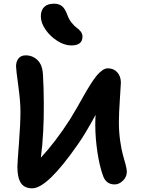

<svg xmlns="http://www.w3.org/2000/svg" viewBox="-20 -1020 766 1040"><path d="M366.2 -773.9Q329.6 -773.9 290.8 -798.3Q252 -822.8 226.6 -859.6Q201.2 -896.5 201.2 -931.2Q201.2 -963.9 219 -981.9Q236.8 -1000 272.9 -1000Q298.3 -1000 315.2 -987.1Q332 -974.1 344.2 -940.9Q353 -915.5 368.2 -896.7Q383.3 -877.9 395.8 -869.4Q408.2 -860.8 417.5 -848.9Q426.8 -836.9 426.8 -821.8Q426.8 -773.9 366.2 -773.9ZM154.8 0Q112.3 0 93.3 -28.6Q74.2 -57.1 74.2 -117.2Q74.2 -134.8 82.5 -241.7Q90.8 -348.6 90.8 -417Q90.8 -470.2 78.9 -556.9Q66.9 -643.6 66.9 -661.1Q66.9 -686.5 80.3 -703.4Q93.8 -720.2 119.1 -720.2Q157.2 -720.2 184.1 -693.6Q210.9 -667 212.9 -611.8Q216.8 -551.3 217.3 -462.2Q217.8 -373 213.9 -307.1Q210.4 -233.4 201.2 -166Q279.8 -250 358.9 -373Q376 -400.4 397.7 -438.2Q419.4 -476.1 434.6 -503.2Q449.7 -530.3 468.3 -559.8Q486.8 -589.4 501.5 -607.7Q516.1 -626 532.5 -637.9Q548.8 -649.9 564 -649.9Q595.7 -649.9 615.2 -628.4Q634.8 -606.9 634.8 -571.8Q634.8 -562 629.4 -484.1Q624 -406.2 624 -358.9Q624 -305.2 630.9 -257.1Q637.7 -209 645.5 -181.9Q653.3 -154.8 660.2 -129.2Q667 -103.5 667 -89.8Q667 -62 646 -41.5Q625 -21 601.1 -21Q556.2 -21 539.1 -64.9Q519 -119.6 507.6 -196.3Q496.1 -272.9 496.1 -345.2Q496.1 -379.9 498 -397.9Q438.5 -289.1 400.9 -236.8Q236.3 0 154.8 0Z"/></svg>

Font: Shantell Sans Irregular
Style: Regular
Weight: 600
Designer: Stephen Nixon, Anya Danilova, Shantell Martin
Foundry: Arrow Type
Version: Version 1.006;[9816181b4]